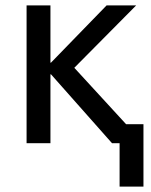

<svg xmlns="http://www.w3.org/2000/svg" viewBox="-20 -528 557 708"><path d="M509 160H421V0H393L168 -254H166V0H78V-508H166V-297H168L373 -508H482L254 -278L445 -70H509Z"/></svg>

Font: CST
Style: Regular
Weight: 400
Version: Version 1.00